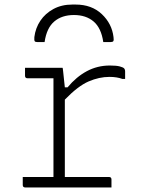

<svg xmlns="http://www.w3.org/2000/svg" viewBox="-20 -824 640 844"><path d="M305 -758Q252 -758 218.5 -729.5Q185 -701 176 -639H145Q135 -639 132.5 -643Q130 -647 131 -661Q136 -701 157.5 -733Q179 -765 215 -784.5Q251 -804 298 -804H312Q383 -804 427.5 -762Q472 -720 479 -661Q481 -647 478 -643Q475 -639 465 -639H434Q425 -701 391.5 -729.5Q358 -758 305 -758ZM80 -46H215V-480H101Q90 -480 90 -491V-526H255Q256 -526 257.5 -510.5Q259 -495 265 -440H277Q315 -486 361.5 -511Q408 -536 463 -536Q492 -536 506.5 -532Q521 -528 525 -524Q530 -519 530 -510V-477H518Q494 -486 461 -486Q416 -486 369.5 -466Q323 -446 265 -386V-46H459Q470 -46 470 -35V0H91Q80 0 80 -11Z"/></svg>

Font: Recursive Mn Lnr St Lt
Style: Regular
Weight: 300
Monospace: yes
Version: Version 1.079;hotconv 1.0.112;makeotfexe 2.5.65598; ttfautoh